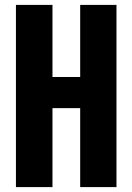

<svg xmlns="http://www.w3.org/2000/svg" viewBox="-20 -763 540 783"><path d="M45 0H194V-322H307V0H455V-743H307V-449H194V-743H45Z"/></svg>

Font: Noto Sans Mono CJK TC
Style: Bold
Weight: 700
Designer: Ryoko NISHIZUKA 西塚涼子 (kana, bopomofo & ideographs); Paul D. Hunt (Latin, Greek & Cyrillic); Sandoll Communications 산돌커뮤니
Foundry: Adobe
Version: Version 2.004;hotconv 1.0.118;makeotfexe 2.5.65603